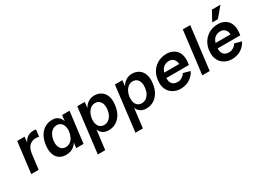

<svg xmlns="http://www.w3.org/2000/svg" viewBox="-25 -1609 3692 2712"><g transform="rotate(-30 1821.0 -253.0)"><path d="M53 0 115 -505H236L226 -416Q236 -436 250.5 -454.5Q265 -473 285 -487Q305 -501 330 -509Q355 -517 384 -517Q392 -517 406 -516Q420 -515 427 -513L413 -400Q399 -405 376 -407.5Q353 -410 334 -406Q293 -398 266 -376.5Q239 -355 224 -320Q209 -285 203 -237L174 0Z M620 12Q552 12 507.5 -20Q463 -52 444.5 -111Q426 -170 436 -252Q447 -336 481.5 -395Q516 -454 570 -485.5Q624 -517 690 -517Q733 -517 762.5 -502Q792 -487 810 -463Q828 -439 836 -411L848 -505H969L906 0H786L796 -87Q781 -58 755 -35.5Q729 -13 695.5 -0.5Q662 12 620 12ZM670 -85Q709 -86 739.5 -107Q770 -128 790 -166Q810 -204 816 -252Q823 -300 811.5 -337.5Q800 -375 774.5 -397Q749 -419 710 -419Q669 -419 638 -397Q607 -375 587.5 -337Q568 -299 562 -253Q556 -203 566.5 -165.5Q577 -128 603 -106.5Q629 -85 670 -85Z M1166 -86 1127 230H1006L1095 -505H1217L1206 -411Q1221 -439 1245 -463Q1269 -487 1301.5 -502Q1334 -517 1374 -517Q1442 -517 1488.5 -485.5Q1535 -454 1556 -395Q1577 -336 1566 -252Q1556 -170 1521.5 -111Q1487 -52 1433.5 -20Q1380 12 1314 12Q1275 12 1244.5 -0.5Q1214 -13 1194.5 -35Q1175 -57 1166 -86ZM1292 -85Q1333 -85 1364 -106.5Q1395 -128 1415 -165.5Q1435 -203 1441 -253Q1447 -299 1436.5 -337Q1426 -375 1400 -397Q1374 -419 1334 -419Q1295 -419 1264 -397Q1233 -375 1213 -337.5Q1193 -300 1186 -252Q1180 -204 1191 -166Q1202 -128 1227.5 -107Q1253 -86 1292 -85Z M1780 -86 1741 230H1620L1709 -505H1831L1820 -411Q1835 -439 1859 -463Q1883 -487 1915.5 -502Q1948 -517 1988 -517Q2056 -517 2102.5 -485.5Q2149 -454 2170 -395Q2191 -336 2180 -252Q2170 -170 2135.5 -111Q2101 -52 2047.5 -20Q1994 12 1928 12Q1889 12 1858.5 -0.5Q1828 -13 1808.5 -35Q1789 -57 1780 -86ZM1906 -85Q1947 -85 1978 -106.5Q2009 -128 2029 -165.5Q2049 -203 2055 -253Q2061 -299 2050.5 -337Q2040 -375 2014 -397Q1988 -419 1948 -419Q1909 -419 1878 -397Q1847 -375 1827 -337.5Q1807 -300 1800 -252Q1794 -204 1805 -166Q1816 -128 1841.5 -107Q1867 -86 1906 -85Z M2488 13Q2420 13 2365.5 -18Q2311 -49 2283 -109Q2255 -169 2265 -253Q2273 -319 2300 -368.5Q2327 -418 2366.5 -451Q2406 -484 2453.5 -500.5Q2501 -517 2551 -517Q2621 -517 2671.5 -486.5Q2722 -456 2745 -397Q2768 -338 2757 -252L2753 -221H2358L2368 -302H2639Q2641 -316 2636 -334.5Q2631 -353 2619 -370.5Q2607 -388 2587 -400Q2567 -412 2538 -412Q2492 -412 2460 -392Q2428 -372 2409.5 -336Q2391 -300 2385 -252Q2380 -206 2388.5 -169.5Q2397 -133 2425 -112.5Q2453 -92 2503 -92Q2523 -92 2545.5 -101Q2568 -110 2588 -126.5Q2608 -143 2620 -166L2732 -135Q2706 -85 2667.5 -52Q2629 -19 2583.5 -3Q2538 13 2488 13Z M2843 0 2929 -700H3050L2964 0Z M3325 13Q3257 13 3202.5 -18Q3148 -49 3120 -109Q3092 -169 3102 -253Q3110 -319 3137 -368.5Q3164 -418 3203.5 -451Q3243 -484 3290.5 -500.5Q3338 -517 3388 -517Q3458 -517 3508.5 -486.5Q3559 -456 3582 -397Q3605 -338 3594 -252L3590 -221H3195L3205 -302H3476Q3478 -316 3473 -334.5Q3468 -353 3456 -370.5Q3444 -388 3424 -400Q3404 -412 3375 -412Q3329 -412 3297 -392Q3265 -372 3246.5 -336Q3228 -300 3222 -252Q3217 -206 3225.5 -169.5Q3234 -133 3262 -112.5Q3290 -92 3340 -92Q3360 -92 3382.5 -101Q3405 -110 3425 -126.5Q3445 -143 3457 -166L3569 -135Q3543 -85 3504.5 -52Q3466 -19 3420.5 -3Q3375 13 3325 13ZM3430 -577H3338L3424 -736H3564Z"/></g></svg>

Font: Inclusive Sans SemiBold
Style: Italic
Weight: 600
Italic angle: -7°
Designer: Olivia King
Foundry: Olivia King
Version: Version 2.004